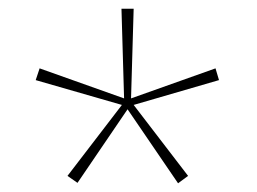

<svg xmlns="http://www.w3.org/2000/svg" viewBox="-20 -778 591 441"><path d="M287 -758 281 -552 475 -621 483 -594 287 -537 412 -374 389 -357 273 -527 158 -358 135 -374 260 -537 62 -594 71 -621 265 -552 259 -758Z"/></svg>

Font: Noto Sans Armenian Thin
Style: Regular
Weight: 250
Version: Version 2.007